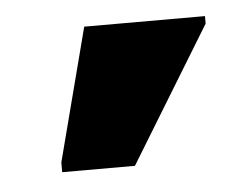

<svg xmlns="http://www.w3.org/2000/svg" viewBox="-29 -798 311 255"><g transform="rotate(-5 126.0 -671.0)"><path d="M45 -576V-589L91 -766H252V-756L142 -576Z"/></g></svg>

Font: Noto Sans SemiCondensed
Style: Bold
Weight: 700
Width: 4
Designer: Monotype Design Team
Foundry: Monotype Imaging Inc.
Version: Version 2.013; ttfautohint (v1.8.4.7-5d5b)